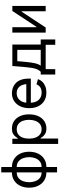

<svg xmlns="http://www.w3.org/2000/svg" viewBox="1066 -1834 972 3144"><g transform="rotate(-90 1552.0 -262.0)"><path d="M300.8 186.5V-727.5H389.2V186.5ZM300.8 11.7Q226.6 11.7 170.2 -23.4Q113.8 -58.6 82.3 -122.1Q50.8 -185.5 50.8 -269.5Q50.8 -355 82.3 -418.7Q113.8 -482.4 170.2 -517.6Q226.6 -552.7 300.8 -552.7H327.1V11.7ZM300.8 -66.9H315.4V-474.1H300.8Q246.1 -474.1 210.4 -445.6Q174.8 -417 157.5 -370.4Q140.1 -323.7 140.1 -269.5Q140.1 -216.3 157.5 -169.9Q174.8 -123.5 210.4 -95.2Q246.1 -66.9 300.8 -66.9ZM389.2 11.7H363.8V-552.7H389.2Q463.9 -552.7 520 -517.6Q576.2 -482.4 607.7 -418.7Q639.2 -355 639.2 -269.5Q639.2 -185.5 607.7 -122.1Q576.2 -58.6 520 -23.4Q463.9 11.7 389.2 11.7ZM389.2 -66.9Q444.3 -66.9 480 -95.2Q515.6 -123.5 533.2 -169.7Q550.8 -215.8 550.8 -269.5Q550.8 -323.7 533.2 -370.4Q515.6 -417 480 -445.6Q444.3 -474.1 389.2 -474.1H375.5V-66.9Z M767.1 204.1V-545.9H852.1V-458.5H861.8Q871.1 -473.1 887.7 -495.4Q904.3 -517.6 935.5 -535.2Q966.8 -552.7 1020 -552.7Q1088.4 -552.7 1140.4 -518.6Q1192.4 -484.4 1221.9 -421.1Q1251.5 -357.9 1251.5 -271.5Q1251.5 -184.6 1222.2 -121.1Q1192.9 -57.6 1140.9 -22.9Q1088.9 11.7 1020.5 11.7Q968.8 11.7 937 -6.1Q905.3 -23.9 888.2 -46.6Q871.1 -69.3 861.8 -84.5H855V204.1ZM1007.3 -66.9Q1058.6 -66.9 1093 -94.5Q1127.4 -122.1 1144.8 -168.7Q1162.1 -215.3 1162.1 -272.5Q1162.1 -329.1 1145 -374.8Q1127.9 -420.4 1093.5 -447.3Q1059.1 -474.1 1007.3 -474.1Q957 -474.1 922.9 -448.7Q888.7 -423.3 871.3 -378.2Q854 -333 854 -272.5Q854 -211.9 871.6 -165.5Q889.2 -119.1 923.6 -93Q958 -66.9 1007.3 -66.9Z M1608.9 11.7Q1529.8 11.7 1472.4 -23.4Q1415 -58.6 1384 -121.6Q1353 -184.6 1353 -268.6Q1353 -352.5 1383.3 -416.5Q1413.6 -480.5 1469 -516.6Q1524.4 -552.7 1598.6 -552.7Q1642.1 -552.7 1684.3 -538.3Q1726.6 -523.9 1761 -491.9Q1795.4 -460 1815.9 -407.7Q1836.4 -355.5 1836.4 -279.8V-243.2H1412.6V-317.4H1789.1L1748 -290Q1748 -343.8 1731.2 -385.5Q1714.4 -427.2 1681.2 -450.9Q1647.9 -474.6 1598.6 -474.6Q1549.3 -474.6 1514.2 -450.4Q1479 -426.3 1460.4 -387.5Q1441.9 -348.6 1441.9 -304.2V-254.9Q1441.9 -194.3 1462.9 -152.1Q1483.9 -109.9 1521.7 -88.1Q1559.6 -66.4 1609.4 -66.4Q1641.6 -66.4 1668 -75.7Q1694.3 -85 1713.4 -103.8Q1732.4 -122.6 1742.7 -150.4L1827.6 -127Q1814.9 -85.9 1784.7 -54.7Q1754.4 -23.4 1709.7 -5.9Q1665 11.7 1608.9 11.7Z M1903.8 156.7V-81.1H1948.7Q1965.3 -98.1 1977.5 -118.4Q1989.7 -138.7 1998.5 -167Q2007.3 -195.3 2013.7 -235.6Q2020 -275.9 2024.9 -332L2043 -545.9H2395V-81.1H2478V156.7H2390.6V0H1991.7V156.7ZM2048.3 -81.1H2307.6V-464.8H2122.6L2110.8 -332Q2103 -245.1 2089.6 -181.9Q2076.2 -118.7 2048.3 -81.1Z M3027.3 0H2939V-393.6H2932.6L2673.8 0H2590.3V-545.9H2678.2V-150.9H2684.6L2944.3 -545.9H3027.3Z"/></g></svg>

Font: Inter Variable LoSnoCo
Style: Regular
Weight: 400
Designer: Rasmus Andersson
Foundry: rsms
Version: Version 4.000;git-a52131595; featfreeze: case,dlig,ss01,ss02